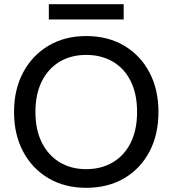

<svg xmlns="http://www.w3.org/2000/svg" viewBox="-20 -884 823 916"><path d="M391 12Q289 12 211.5 -33.5Q134 -79 90.5 -160.5Q47 -242 47 -350Q47 -457 90.5 -538.5Q134 -620 211.5 -666Q289 -712 391 -712Q495 -712 572.5 -666Q650 -620 693 -538.5Q736 -457 736 -350Q736 -242 693 -160.5Q650 -79 572.5 -33.5Q495 12 391 12ZM391 -77Q464 -77 519 -110Q574 -143 604 -204Q634 -265 634 -350Q634 -435 604 -496Q574 -557 519 -589.5Q464 -622 391 -622Q319 -622 264.5 -589.5Q210 -557 179.5 -496Q149 -435 149 -350Q149 -265 179.5 -204Q210 -143 264.5 -110Q319 -77 391 -77ZM213 -791V-864H570V-791Z"/></svg>

Font: DM Sans 20pt Medium
Style: Regular
Weight: 500
Version: Version 4.004;gftools[0.9.30]